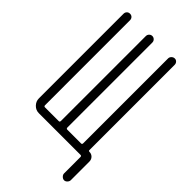

<svg xmlns="http://www.w3.org/2000/svg" viewBox="-270 -805 1040 1040"><g transform="rotate(45 250.0 -284.5)"><path d="M96.7 0Q73.2 0 56.6 -17.1Q40 -34.2 40 -56.6V-705.1Q40 -715.8 46.9 -723.1Q53.7 -730.5 64.9 -730.5Q76.2 -730.5 83 -723.1Q89.8 -715.8 89.8 -705.1V-54.7Q89.8 -45.9 97.7 -45.9H203.1Q210.9 -45.9 210.9 -54.7V-705.1Q210.9 -715.8 218.3 -723.1Q225.6 -730.5 235.8 -730.5Q246.1 -730.5 253.4 -723.1Q260.7 -715.8 260.7 -705.1V-54.7Q260.7 -45.9 269.5 -45.9H374Q381.8 -45.9 381.8 -54.7V-705.1Q381.8 -714.8 389.6 -722.7Q397.5 -730.5 408.2 -730.5Q418 -730.5 424.8 -723.1Q431.6 -715.8 431.6 -705.1V-51.8Q431.6 -45.9 438.5 -45.9Q454.1 -45.9 464.8 -35.2Q475.6 -24.4 475.6 -7.8V133.8Q475.6 143.6 467.8 151.9Q460 160.2 450.2 160.2Q440.4 160.2 432.1 151.9Q423.8 143.6 423.8 133.8V8.8Q423.8 0 416 0Z"/></g></svg>

Font: Rounded Mgen+ 1m light
Style: Regular
Weight: 200
Designer: [Source Han Sans]
Ryoko NISHIZUKA  (kana & ideographs); Paul D. Hunt (Latin, Greek & Cyrillic); Wenlong ZHANG  (bopomofo
Version: Version 1.059.20150602